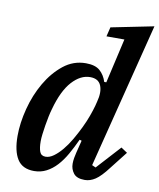

<svg xmlns="http://www.w3.org/2000/svg" viewBox="-86 -828 753 907"><g transform="rotate(10 290.5 -374.0)"><path d="M139 12Q83 12 58.5 -27Q34 -66 34 -138Q34 -200 52 -269.5Q70 -339 104 -397.5Q138 -456 185.5 -494Q233 -532 293 -532Q338 -532 360.5 -512Q383 -492 393 -460H403L452 -674H366L377 -719L581 -760L405 -63L423 -55L527 -169L557 -149L492 -66Q458 -21 433 -4.5Q408 12 382 12Q344 12 328.5 -8Q313 -28 313 -54Q313 -67 315.5 -82Q318 -97 321 -108L336 -168L326 -171Q308 -132 289 -98.5Q270 -65 247.5 -40.5Q225 -16 198 -2Q171 12 139 12ZM181 -64Q200 -64 220 -78.5Q240 -93 259.5 -116.5Q279 -140 296.5 -170Q314 -200 329 -231Q344 -262 354.5 -291Q365 -320 371 -342L376 -362Q389 -410 376.5 -440.5Q364 -471 324 -471Q278 -471 237.5 -426.5Q197 -382 172 -291Q167 -274 162.5 -252.5Q158 -231 154.5 -209Q151 -187 148.5 -167Q146 -147 146 -132Q146 -100 153 -82Q160 -64 181 -64Z"/></g></svg>

Font: IBM Plex Serif Medm
Style: Italic
Weight: 500
Italic angle: -14°
Designer: Mike Abbink, Paul van der Laan, Pieter van Rosmalen
Foundry: Bold Monday
Version: Version 3.001